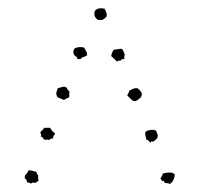

<svg xmlns="http://www.w3.org/2000/svg" viewBox="-20 -750 486 468"><path d="M371.1 -315.4Q376 -322.3 376 -323.7Q376 -325.2 377 -327.1Q400.4 -333 406.2 -324.2Q404.3 -308.6 394.5 -301.8Q389.6 -303.7 384.8 -303.7Q379.9 -303.7 379.9 -308.6Q375 -308.6 374 -310.5Q373 -312.5 371.1 -315.4ZM49.8 -335Q60.5 -334 63 -332.5Q65.4 -331.1 68.4 -332Q69.3 -326.2 73.2 -322.3Q72.3 -315.4 74.2 -309.6Q65.4 -302.7 64 -304.2Q62.5 -305.7 58.6 -304.7Q56.6 -301.8 52.7 -303.7Q48.8 -305.7 45.9 -305.7Q44.9 -312.5 42 -314Q39.1 -315.4 41 -322.3Q48.8 -331.1 48.3 -332Q47.9 -333 49.8 -335ZM347.7 -402.3Q343.8 -404.3 342.3 -406.7Q340.8 -409.2 336.9 -409.2Q333 -423.8 334 -426.8Q335 -429.7 339.8 -431.6Q350.6 -435.5 360.4 -431.6Q362.3 -426.8 363.8 -422.9Q365.2 -418.9 363.3 -413.1Q356.4 -406.2 354.5 -405.3Q352.5 -404.3 348.6 -405.3ZM79.1 -417Q81.1 -419.9 80.1 -422.4Q79.1 -424.8 78.1 -427.7Q85 -433.6 87.9 -438.5H102.5Q104.5 -433.6 107.9 -430.2Q111.3 -426.8 114.3 -424.8Q113.3 -420.9 111.3 -419.4Q109.4 -418 109.4 -413.1Q107.4 -412.1 104 -411.6Q100.6 -411.1 99.6 -408.2Q97.7 -410.2 94.7 -409.7Q91.8 -409.2 88.9 -409.2Q85.9 -411.1 84.5 -414.1Q83 -417 79.1 -417ZM290 -517.6Q294.9 -525.4 294.4 -526.9Q293.9 -528.3 295.9 -529.3Q304.7 -534.2 307.6 -534.7Q310.5 -535.2 314.5 -535.2Q319.3 -532.2 323.7 -526.4Q328.1 -520.5 323.2 -512.7Q314.5 -504.9 311.5 -503.9Q308.6 -502.9 304.7 -503.9Q295.9 -510.7 295.9 -511.7ZM121.1 -535.2Q126 -536.1 131.8 -538.1Q137.7 -540 142.6 -536.1Q145.5 -529.3 149.4 -527.3Q148.4 -522.5 148.9 -520Q149.4 -517.6 148.4 -512.7Q138.7 -508.8 137.7 -507.3Q136.7 -505.9 134.8 -506.8Q123 -511.7 122.1 -512.2Q121.1 -512.7 119.1 -514.6Q116.2 -521.5 117.7 -525.9Q119.1 -530.3 121.1 -535.2ZM265.6 -599.6Q256.8 -608.4 254.9 -609.9Q252.9 -611.3 251 -613.3Q252.9 -624 257.8 -628.9Q268.6 -629.9 271.5 -630.9Q274.4 -631.8 278.3 -629.9Q280.3 -627 281.2 -624Q282.2 -621.1 284.2 -618.2Q282.2 -610.4 283.2 -605.5Q277.3 -607.4 275.4 -604Q273.4 -600.6 268.6 -602.5ZM168.9 -605.5Q168 -611.3 164.1 -613.3Q160.2 -615.2 159.2 -620.1Q157.2 -630.9 166 -633.8Q174.8 -636.7 185.5 -633.8Q187.5 -628.9 189.9 -625.5Q192.4 -622.1 192.4 -615.2Q186.5 -611.3 184.1 -611.3Q181.6 -611.3 179.7 -609.4Q176.8 -605.5 174.8 -606Q172.9 -606.4 168.9 -605.5ZM218.8 -701.2Q210 -708 210 -714.8Q209 -724.6 216.8 -728Q224.6 -731.4 235.4 -728.5Q237.3 -723.6 239.3 -718.8Q241.2 -713.9 239.3 -709Q230.5 -700.2 226.1 -701.2Q221.7 -702.1 218.8 -701.2Z"/></svg>

Font: Codystar
Style: Light
Weight: 300
Version: Version 1.000